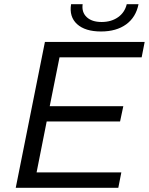

<svg xmlns="http://www.w3.org/2000/svg" viewBox="-20 -901 714 921"><path d="M265.5 -626 218.5 -391.5H571.5L556 -318.5H204L155.5 -74H562L547.5 0H55.5L195.5 -700H674L659.5 -626ZM464.5 -750Q388.5 -750 349.8 -785.2Q311 -820.5 321 -881H376.5Q371 -842.5 395.8 -819Q420.5 -795.5 467.5 -795.5Q513.5 -795.5 546 -818.2Q578.5 -841 588 -881H644.5Q632 -818 585 -784Q538 -750 464.5 -750Z"/></svg>

Font: Argentum Sans Light
Style: Italic
Weight: 300
Italic angle: -11.3°
Designer: Julieta Ulanovsky (font), Owen Earl (portions from Jones font), Cristiano Sobral (main changes and remaster)
Foundry: Julieta Ulanovsky (font), Owen Earl (portions from Jones font), Cristiano Sobral (main changes and remaster)
Version: Version 3.127